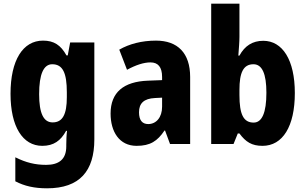

<svg xmlns="http://www.w3.org/2000/svg" viewBox="-20 -780 1655 1040"><path d="M213 -560C104 -560 37 -454 37 -272C37 -94 103 10 209 10C271 10 309 -18 338 -71H343C340 -48 339 -17 339 4V13C339 84 298 113 230 113C171 113 121 101 63 72V202C113 228 166 240 235 240C412 240 491 146 491 -25V-550H360L347 -480H340C309 -536 272 -560 213 -560ZM263 -432C320 -432 342 -385 342 -280V-254C342 -160 319 -117 265 -117C216 -117 192 -166 192 -270C192 -378 216 -432 263 -432Z M825 -560C748 -560 680 -542 626 -511L668 -402C716 -428 759 -442 795 -442C836 -442 858 -417 858 -363V-346L781 -343C650 -338 579 -280 579 -165C579 -67 626 10 720 10C794 10 833 -16 871 -73H874L901 0H1010V-363C1010 -493 942 -560 825 -560ZM819 -249 858 -251V-202C858 -144 826 -108 783 -108C751 -108 733 -128 733 -172C733 -220 759 -246 819 -249Z M1277 -581V-760H1124V0H1245L1268 -57H1277C1311 -11 1344 10 1402 10C1511 10 1577 -95 1577 -276C1577 -456 1510 -559 1406 -559C1348 -559 1306 -532 1277 -479H1271C1274 -519 1277 -554 1277 -581ZM1353 -432C1400 -432 1423 -380 1423 -278C1423 -169 1399 -116 1354 -116C1298 -116 1277 -162 1277 -265V-293C1277 -385 1297 -432 1353 -432Z"/></svg>

Font: Noto Sans Lao Looped Condensed ExtraBold
Style: Regular
Weight: 800
Width: 3
Designer: Mark Frömberg, Ben Mitchell
Foundry: The Fontpad Ltd
Version: Version 1.002